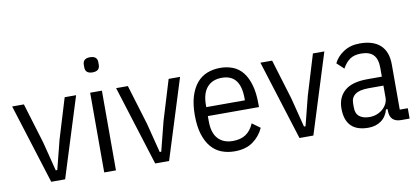

<svg xmlns="http://www.w3.org/2000/svg" viewBox="-69 -976 2663 1224"><g transform="rotate(-10 1262.5 -363.5)"><path d="M178 0 16 -516H92L171 -256L219 -67H229L277 -256L356 -516H430L268 0Z M559 -641Q512 -641 512 -682V-698Q512 -739 559 -739Q606 -739 606 -698V-682Q606 -641 559 -641ZM521 -516H597V0H521Z M851 0 689 -516H765L844 -256L892 -67H902L950 -256L1029 -516H1103L941 0Z M1364 12Q1319 12 1280 -3Q1241 -18 1213 -51Q1185 -84 1169 -135Q1153 -186 1153 -258Q1153 -330 1169 -381Q1185 -432 1213 -465Q1241 -498 1280 -513Q1319 -528 1364 -528Q1409 -528 1446.5 -513Q1484 -498 1510 -465Q1536 -432 1550.5 -381Q1565 -330 1565 -258V-239H1234V-206Q1234 -130 1268.5 -92.5Q1303 -55 1364 -55Q1416 -55 1449 -77.5Q1482 -100 1501 -145L1553 -107Q1529 -54 1482.5 -21Q1436 12 1364 12ZM1364 -464Q1302 -464 1268 -425Q1234 -386 1234 -310V-297H1484V-310Q1484 -464 1364 -464Z M1785 0 1623 -516H1699L1778 -256L1826 -67H1836L1884 -256L1963 -516H2037L1875 0Z M2444 0Q2370 0 2370 -74V-84H2360Q2347 -37 2312.5 -12.5Q2278 12 2230 12Q2155 12 2118 -26Q2081 -64 2081 -138Q2081 -210 2128.5 -252Q2176 -294 2277 -294H2370V-351Q2370 -408 2344.5 -435Q2319 -462 2264 -462Q2219 -462 2191.5 -442.5Q2164 -423 2144 -386L2099 -428Q2119 -470 2163 -498.5Q2207 -527 2267 -527Q2355 -527 2400.5 -484.5Q2446 -442 2446 -359V-67H2498V0ZM2249 -54Q2275 -54 2297.5 -63Q2320 -72 2336 -86.5Q2352 -101 2361 -119.5Q2370 -138 2370 -158V-236H2275Q2215 -236 2187.5 -216Q2160 -196 2160 -158V-130Q2160 -91 2184 -72.5Q2208 -54 2249 -54Z"/></g></svg>

Font: IBM Plex Sans Condensed
Style: Regular
Weight: 400
Width: 3
Designer: Mike Abbink, Paul van der Laan, Pieter van Rosmalen
Foundry: Bold Monday
Version: Version 1.1